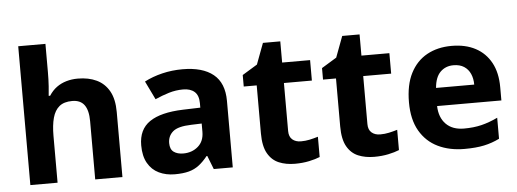

<svg xmlns="http://www.w3.org/2000/svg" viewBox="-50 -899 2820 1047"><g transform="rotate(-5 1360.0 -375.0)"><path d="M227 -605Q227 -565 224.5 -528Q222 -491 220 -476H228Q246 -504 270 -521.5Q294 -539 323.5 -547.5Q353 -556 386 -556Q445 -556 489 -535Q533 -514 557.5 -470Q582 -426 582 -356V0H433V-319Q433 -378 411.5 -407.5Q390 -437 345 -437Q300 -437 274.5 -416Q249 -395 238 -355Q227 -315 227 -257V0H78V-760H227Z M959 -557Q1069 -557 1127.5 -509.5Q1186 -462 1186 -364V0H1082L1053 -74H1049Q1026 -45 1001.5 -26Q977 -7 945.5 1.5Q914 10 868 10Q820 10 781.5 -8.5Q743 -27 721 -65.5Q699 -104 699 -163Q699 -250 760 -291.5Q821 -333 943 -337L1038 -340V-364Q1038 -407 1015.5 -427Q993 -447 953 -447Q913 -447 875 -435.5Q837 -424 799 -407L750 -508Q794 -531 847.5 -544Q901 -557 959 -557ZM980 -251Q908 -249 880 -225Q852 -201 852 -162Q852 -128 872 -113.5Q892 -99 924 -99Q972 -99 1005 -127.5Q1038 -156 1038 -208V-253Z M1569 -109Q1594 -109 1617 -114Q1640 -119 1663 -126V-15Q1639 -5 1603.5 2.5Q1568 10 1526 10Q1477 10 1438.5 -6Q1400 -22 1377.5 -61.5Q1355 -101 1355 -171V-434H1284V-497L1366 -547L1409 -662H1504V-546H1657V-434H1504V-171Q1504 -140 1522 -124.5Q1540 -109 1569 -109Z M2003 -109Q2028 -109 2051 -114Q2074 -119 2097 -126V-15Q2073 -5 2037.5 2.5Q2002 10 1960 10Q1911 10 1872.5 -6Q1834 -22 1811.5 -61.5Q1789 -101 1789 -171V-434H1718V-497L1800 -547L1843 -662H1938V-546H2091V-434H1938V-171Q1938 -140 1956 -124.5Q1974 -109 2003 -109Z M2432 -556Q2508 -556 2562.5 -527Q2617 -498 2647 -443Q2677 -388 2677 -308V-236H2325Q2327 -173 2362.5 -137Q2398 -101 2461 -101Q2514 -101 2557 -111.5Q2600 -122 2646 -144V-29Q2606 -9 2561.5 0.5Q2517 10 2454 10Q2372 10 2309 -20.5Q2246 -51 2210 -113Q2174 -175 2174 -269Q2174 -365 2206.5 -428.5Q2239 -492 2297 -524Q2355 -556 2432 -556ZM2433 -450Q2390 -450 2361.5 -422Q2333 -394 2328 -335H2537Q2537 -368 2525.5 -394Q2514 -420 2491 -435Q2468 -450 2433 -450Z"/></g></svg>

Font: Noto Sans Hebrew
Style: Bold
Weight: 700
Designer: Monotype Design Team
Foundry: Monotype Imaging Inc.
Version: Version 2.003